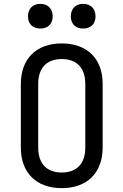

<svg xmlns="http://www.w3.org/2000/svg" viewBox="-20 -965 640 995"><path d="M189 -817C228 -817 253 -841 253 -880C253 -920 228 -945 189 -945C150 -945 125 -920 125 -880C125 -841 150 -817 189 -817ZM411 -817C450 -817 475 -841 475 -880C475 -920 450 -945 411 -945C372 -945 347 -920 347 -880C347 -841 372 -817 411 -817ZM300 10C431 10 512 -69 512 -200V-531C512 -661 431 -740 300 -740C169 -740 88 -661 88 -530V-200C88 -69 169 10 300 10ZM300 -71C222 -71 178 -117 178 -200V-530C178 -613 222 -659 300 -659C378 -659 422 -613 422 -530V-200C422 -117 378 -71 300 -71Z"/></svg>

Font: Tekne LDO
Style: Regular
Weight: 400
Monospace: yes
Designer: Alessio Laiso, Mario Rullo, Paolo Rosset
Foundry: Alessio Laiso
Version: Version 1.000;hotconv 1.0.109;makeotfexe 2.5.65596